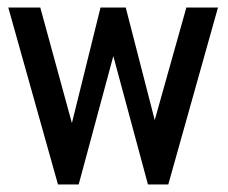

<svg xmlns="http://www.w3.org/2000/svg" viewBox="-20 -490 606 510"><path d="M2 -470H87L171 -163L247 -470H314L391 -171L475 -470H559L427 0H373L281 -341L189 0H134Z"/></svg>

Font: Smooch Sans SemiBold
Style: Bold
Weight: 600
Designer: Robert E. Leuschke
Foundry: Robert E. Leuschke
Version: Version 1.010; ttfautohint (v1.8.3)